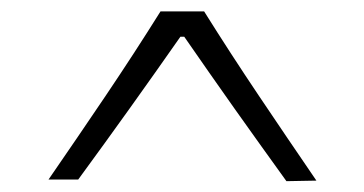

<svg xmlns="http://www.w3.org/2000/svg" viewBox="-20 -724 652 344"><path d="M493.2 -399.4 546.9 -400.4Q495.1 -476.1 444.1 -552Q393.1 -627.9 345.7 -703.6H267.6Q220.2 -627.9 169.7 -553Q119.1 -478 66.9 -402.3H120.1Q167 -466.3 212.9 -530.5Q258.8 -594.7 303.2 -658.2H310.1Q355 -593.3 400.6 -528.8Q446.3 -464.4 493.2 -399.4Z"/></svg>

Font: Pinar FD VF
Style: Regular
Weight: 300
Designer: Amin Abedi
Version: Version 2.000